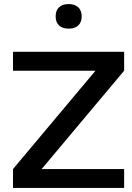

<svg xmlns="http://www.w3.org/2000/svg" viewBox="-20 -925 651 945"><path d="M591 -670H44V-577H450L44 -93V0H591V-93H185L591 -577ZM254 -843C254 -807 276 -784 318 -784C359 -784 382 -807 382 -843V-845C382 -882 359 -905 318 -905C276 -905 254 -882 254 -845Z"/></svg>

Font: LT Wave Text Medium
Style: Regular
Weight: 500
Designer: Daniel Lyons
Version: Version 2.5 (Glyphs App)